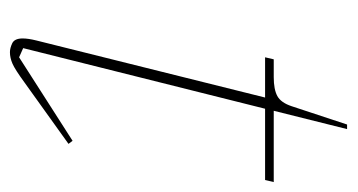

<svg xmlns="http://www.w3.org/2000/svg" viewBox="-182 -508 702 377"><g transform="rotate(90 168.5 -319.0)"><path d="M82 12Q74 12 64.5 7.5Q55 3 55 -13Q55 -24 59 -40L171 -489H92L96 -506H131Q155 -506 168 -513Q181 -520 188 -541L224 -650H233L197 -506H337L333 -489H193L74 -14L92 -6L256 -111L262 -103L142 -17Q116 2 104.5 7Q93 12 82 12Z"/></g></svg>

Font: IBM Plex Serif Thin
Style: Italic
Weight: 100
Italic angle: -14°
Designer: Mike Abbink, Paul van der Laan, Pieter van Rosmalen
Foundry: Bold Monday
Version: Version 3.001